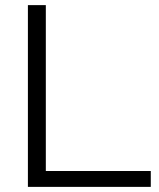

<svg xmlns="http://www.w3.org/2000/svg" viewBox="-20 -730 623 750"><path d="M89 0V-710H159V-62H569V0Z"/></svg>

Font: Oxford Sans
Style: Regular
Weight: 400
Designer: Matt McInerney, Pablo Impallari, Rodrigo Fuenzalida
Foundry: Matt McInerney, Pablo Impallari, Rodrigo Fuenzalida
Version: Version 3.000g; ttfautohint (v1.5) -l 8 -r 28 -G 28 -x 14 -D